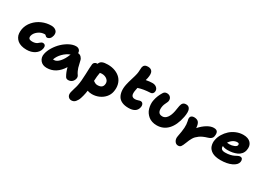

<svg xmlns="http://www.w3.org/2000/svg" viewBox="-19 -1766 4196 3070"><g transform="rotate(30 2079.0 -231.5)"><path d="M256.8 -34.2Q203.6 -34.2 160.9 -46.9Q118.2 -59.6 90.6 -82.3Q63 -105 45.7 -136.2Q28.3 -167.5 25.6 -204.6Q22.9 -241.7 29.8 -283.2Q46.4 -365.7 104.2 -431.6Q162.1 -497.6 243.4 -532.7Q324.7 -567.9 413.1 -567.9Q468.3 -567.9 502.2 -537.4Q536.1 -506.8 524.9 -449.2Q516.1 -408.7 493.9 -387.5Q471.7 -366.2 446.8 -366.2Q435.1 -366.2 426.8 -370.8Q418.5 -375.5 414.8 -381.1Q411.1 -386.7 404.5 -391.4Q397.9 -396 389.2 -396Q323.2 -396 269.3 -354Q215.3 -312 204.1 -258.8Q198.2 -228 212.6 -210.4Q227.1 -192.9 275.9 -192.9Q304.2 -192.9 326.2 -200Q348.1 -207 361.3 -217Q374.5 -227.1 385.5 -237.1Q396.5 -247.1 408.4 -254.2Q420.4 -261.2 434.1 -261.2Q462.9 -261.2 476.3 -241.9Q489.7 -222.7 481.9 -181.2Q466.8 -114.3 405.3 -74.2Q343.8 -34.2 256.8 -34.2Z M682.6 56.2Q603.5 56.2 562.3 4.9Q521 -46.4 535.6 -117.2Q548.3 -181.2 589.4 -247.3Q630.4 -313.5 684.1 -364.3Q737.8 -415 801 -447.5Q864.3 -480 919.4 -480Q957 -480 979.5 -458.7Q1002 -437.5 1001.5 -399.9Q1036.6 -398.4 1061 -373.5Q1085.4 -348.6 1091.8 -315.9Q1096.7 -297.4 1106 -256.8Q1115.2 -216.3 1120.8 -197.3Q1126.5 -178.2 1140.1 -147.9Q1153.8 -117.7 1173.3 -90.8Q1182.6 -78.1 1184.3 -59.8Q1186 -41.5 1179.4 -22Q1172.9 -2.4 1160.2 14.6Q1147.5 31.7 1126 42.5Q1104.5 53.2 1078.6 53.2Q1040 53.2 1024.4 23.9Q986.3 -41.5 966.8 -122.1Q856.4 56.2 682.6 56.2ZM723.6 -111.8Q770 -111.8 820.1 -166.3Q870.1 -220.7 908.7 -320.8Q837.9 -293.9 782 -236.8Q726.1 -179.7 703.6 -112.8Q709.5 -111.8 723.6 -111.8Z M1518.1 58.1Q1474.1 58.1 1434.1 43.9Q1430.2 76.2 1426.3 94.2Q1420.4 123.5 1415 144.8Q1409.7 166 1401.1 193.1Q1392.6 220.2 1381.8 239Q1371.1 257.8 1357.2 274.9Q1343.3 292 1324.5 300.5Q1305.7 309.1 1283.2 309.1Q1247.1 309.1 1223.9 280.3Q1200.7 251.5 1211.4 199.2Q1217.8 167.5 1232.4 123Q1247.1 78.6 1253.4 45.9Q1270.5 -39.1 1274.2 -172.1Q1277.8 -305.2 1284.2 -357.9Q1287.1 -379.9 1305.4 -394Q1323.7 -408.2 1349.1 -408.2Q1353.5 -408.2 1355.5 -407.2Q1369.1 -448.2 1405.3 -464.1Q1441.4 -480 1507.3 -480Q1583 -480 1644.5 -455.8Q1706.1 -431.6 1745.8 -389.2Q1785.6 -346.7 1801 -285.2Q1816.4 -223.6 1802.2 -151.9Q1791 -92.8 1750.5 -44.9Q1710 2.9 1648.7 30.5Q1587.4 58.1 1518.1 58.1ZM1495.1 -305.2Q1494.6 -305.2 1460.4 -300.8Q1446.8 -232.9 1443.4 -143.1Q1474.6 -121.6 1490.2 -116.2Q1505.9 -110.8 1523.4 -110.8Q1613.3 -110.8 1625.5 -179.2Q1636.7 -233.9 1597.4 -269.5Q1558.1 -305.2 1495.1 -305.2Z M2133.3 -43Q2064 -43 2014.9 -64.9Q1965.8 -86.9 1941.2 -127.2Q1916.5 -167.5 1909.9 -223.6Q1903.3 -279.8 1918 -348.1Q1928.2 -397.9 1951.4 -471.7Q1974.6 -545.4 1982.9 -585.9Q1989.7 -618.2 1990.5 -657Q1991.2 -695.8 1994.1 -710Q2006.3 -772 2078.1 -772Q2135.3 -772 2158.4 -734.9Q2181.6 -697.8 2165 -613.8Q2161.1 -593.8 2153.3 -567.9Q2222.7 -581.1 2271 -581.1Q2322.8 -581.1 2353 -550.5Q2383.3 -520 2375 -478Q2372.1 -459.5 2358.2 -445.6Q2344.2 -431.6 2325.2 -430.2Q2254.4 -426.3 2204.3 -418.2Q2154.3 -410.2 2101.1 -393.1Q2094.7 -364.3 2093.3 -354Q2078.1 -279.8 2093.5 -248.3Q2108.9 -216.8 2154.3 -216.8Q2180.2 -216.8 2209.5 -226.8Q2238.8 -236.8 2251 -236.8Q2281.7 -236.8 2295.4 -211.7Q2309.1 -186.5 2302.2 -151.9Q2280.8 -43 2133.3 -43Z M2663.1 -27.8Q2617.2 -27.8 2577.6 -40.8Q2538.1 -53.7 2510 -76.7Q2481.9 -99.6 2460.4 -130.6Q2439 -161.6 2429 -198Q2418.9 -234.4 2416.3 -274.4Q2413.6 -314.5 2422.9 -355Q2439.9 -438.5 2488.3 -517.1Q2509.8 -556.2 2554.2 -556.2Q2599.1 -556.2 2622.8 -526.6Q2646.5 -497.1 2637.2 -453.1Q2634.8 -440.9 2616.5 -404.5Q2598.1 -368.2 2593.3 -342.8Q2579.6 -275.9 2597.7 -236.3Q2615.7 -196.8 2671.9 -196.8Q2720.7 -196.8 2755.9 -242.9Q2791 -289.1 2807.1 -370.1Q2812 -396 2816.9 -428.7Q2821.8 -461.4 2825.2 -477.1Q2833 -516.1 2852.3 -535.6Q2871.6 -555.2 2910.2 -555.2Q2960.9 -555.2 2980.5 -509.5Q3000 -463.9 2981 -365.2Q2948.2 -200.2 2866.7 -114Q2785.2 -27.8 2663.1 -27.8Z M3122.1 82Q3082.5 82 3058.6 44.2Q3034.7 6.3 3044.9 -44.9Q3066.4 -151.4 3070.3 -216.1Q3074.2 -280.8 3062 -333Q3054.7 -357.9 3053.7 -371.1Q3052.7 -384.3 3055.7 -397.9Q3059.1 -417 3077.6 -429Q3096.2 -440.9 3120.6 -440.9Q3177.7 -440.9 3204.3 -410.9Q3231 -380.9 3235.8 -306.2Q3294.9 -373 3360.1 -412.1Q3425.3 -451.2 3480 -451.2Q3533.7 -451.2 3549.6 -421.1Q3565.4 -391.1 3554.7 -335.9Q3544.9 -287.1 3474.6 -267.1Q3431.2 -254.4 3396.5 -239Q3361.8 -223.6 3336.4 -204.6Q3311 -185.5 3292.7 -167.2Q3274.4 -148.9 3259.8 -123.5Q3245.1 -98.1 3235.6 -77.4Q3226.1 -56.6 3214.8 -25.9Q3189.5 40 3172.4 61Q3155.3 82 3122.1 82Z M3825.2 -56.2Q3776.4 -56.2 3736.6 -64.9Q3696.8 -73.7 3669.4 -89.8Q3642.1 -106 3622.6 -128.2Q3603 -150.4 3594.5 -177Q3585.9 -203.6 3583.7 -233.6Q3581.5 -263.7 3589.4 -295.9Q3600.1 -351.1 3632.1 -404.1Q3664.1 -457 3710 -498.5Q3755.9 -540 3818.1 -565.4Q3880.4 -590.8 3946.3 -590.8Q4037.6 -590.8 4083.5 -540.5Q4129.4 -490.2 4112.3 -404.8Q4104 -363.3 4077.9 -332.5Q4051.8 -301.8 4013.7 -284.9Q3975.6 -268.1 3934.1 -260Q3892.6 -252 3846.2 -252Q3782.2 -252 3749.5 -272Q3743.7 -239.7 3762.7 -219Q3781.7 -198.2 3830.6 -198.2Q3882.3 -198.2 3925 -208.7Q3967.8 -219.2 3990.2 -231.7Q4012.7 -244.1 4035.4 -254.6Q4058.1 -265.1 4074.2 -265.1Q4104 -265.1 4115.2 -243.2Q4126.5 -221.2 4120.6 -190.9Q4108.9 -132.8 4027.1 -94.5Q3945.3 -56.2 3825.2 -56.2ZM3919.4 -439.9Q3879.4 -439.9 3842 -415.5Q3804.7 -391.1 3779.3 -350.1Q3795.9 -347.2 3822.3 -347.2Q3866.2 -347.2 3907.2 -363.5Q3948.2 -379.9 3953.1 -403.8Q3956.1 -422.4 3948.2 -431.2Q3940.4 -439.9 3919.4 -439.9Z"/></g></svg>

Font: Shantell Sans Bouncy
Style: Italic
Weight: 800
Italic angle: -11.31°
Designer: Stephen Nixon, Anya Danilova, Shantell Martin
Foundry: Arrow Type
Version: Version 1.006;[9816181b4]